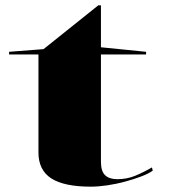

<svg xmlns="http://www.w3.org/2000/svg" viewBox="-20 -684 647 719"><path d="M320 15Q220 15 172 -16Q124 -47 124 -113V-480H14V-490L143 -500L348 -664H358V-507L527 -490V-480H358V-78Q358 -43 373.5 -28Q389 -13 419 -13Q455 -13 485.5 -25.5Q516 -38 549 -57L552 -45Q537 -34 509.5 -23.5Q482 -13 449 -4Q416 5 382 10Q348 15 320 15Z"/></svg>

Font: Kalnia Expanded
Style: Regular
Weight: 400
Width: 7
Designer: Frida Medrano
Foundry: Frida Medrano
Version: Version 1.105